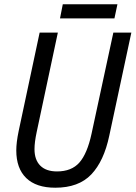

<svg xmlns="http://www.w3.org/2000/svg" viewBox="-20 -866 633 896"><path d="M56 -164Q56 -201 67 -254L165 -714H250L151 -249Q141 -202 141 -170Q141 -120 168 -93Q195 -66 246 -66Q314 -66 350.5 -107.5Q387 -149 407 -241L509 -714H593L490 -233Q465 -114 406 -52Q347 10 238 10Q149 10 102.5 -35Q56 -80 56 -164ZM273 -846H528L514 -780H260Z"/></svg>

Font: Noto Sans UI Narrow
Style: Italic
Weight: 400
Width: 4
Italic angle: -12°
Designer: Monotype Design Team
Foundry: Monotype Imaging Inc.
Version: Version 1.001